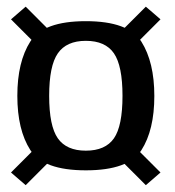

<svg xmlns="http://www.w3.org/2000/svg" viewBox="-20 -606 526 576"><path d="M237.5 -95Q365.5 -95 404.2 -155.5Q443 -216 443 -318Q443 -419.5 404.2 -481Q365.5 -542.5 237.5 -542.5Q110 -542.5 71 -481.5Q32 -420.5 32 -318.5Q32 -216.5 71 -155.8Q110 -95 237.5 -95ZM57 -50.5 151 -144.5 107 -182.5 13 -88.5ZM417.5 -50.5 461.5 -88.5 367.5 -182.5 323.5 -144.5ZM237.5 -154Q179.5 -154 153.5 -191Q127.5 -228 127.5 -318.5Q127.5 -408.5 153.5 -446Q179.5 -483.5 237.5 -483.5Q296 -483.5 321.8 -446Q347.5 -408.5 347.5 -318.5Q347.5 -228 321.8 -191Q296 -154 237.5 -154ZM107 -454 151 -492 57 -586 13 -548ZM367.5 -454 461.5 -548 417.5 -586 323.5 -492Z"/></svg>

Font: Anybody SemiCondensed
Style: Regular
Weight: 400
Width: 4
Version: Version 1.113;gftools[0.9.25]